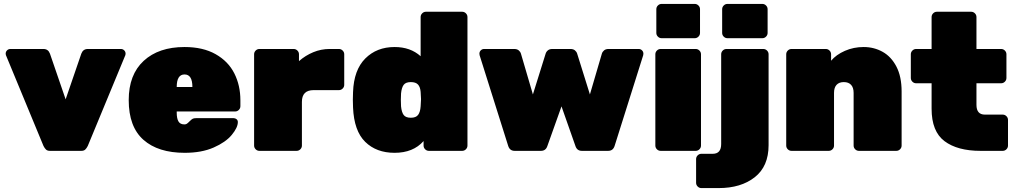

<svg xmlns="http://www.w3.org/2000/svg" viewBox="-20 -770 5190 980"><path d="M428 -25 620 -489Q621 -492 621 -496Q621 -506 614 -513Q607 -520 597 -520H428Q404 -520 395 -496L315 -263L235 -496Q226 -520 202 -520H33Q23 -520 16 -513Q9 -506 9 -496Q9 -492 10 -489L202 -25Q208 -13 215 -6.5Q222 0 235 0H395Q408 0 415 -6.5Q422 -13 428 -25Z M882 -196Q882 -165 891 -150Q900 -135 921 -135Q929 -135 934 -138.5Q939 -142 950 -153Q959 -162 965 -164.5Q971 -167 983 -167H1172Q1181 -167 1187.5 -161.5Q1194 -156 1194 -147Q1194 -119 1163 -81.5Q1132 -44 1070.5 -17Q1009 10 923 10Q787 10 712 -56.5Q637 -123 637 -259Q637 -389 713.5 -459.5Q790 -530 922 -530Q1016 -530 1080.5 -493.5Q1145 -457 1176 -395.5Q1207 -334 1207 -258V-228Q1207 -217 1199 -209Q1191 -201 1180 -201H882ZM962 -326Q962 -390 922 -390Q882 -390 882 -326Z M1662 -520H1710Q1721 -520 1729 -512Q1737 -504 1737 -493V-337Q1737 -326 1729 -318Q1721 -310 1710 -310H1581Q1521 -310 1521 -250V-27Q1521 -16 1513 -8Q1505 0 1494 0H1304Q1293 0 1285 -8Q1277 -16 1277 -27V-493Q1277 -504 1285 -512Q1293 -520 1304 -520H1479Q1490 -520 1498 -512Q1506 -504 1506 -493V-458Q1539 -487 1579 -503.5Q1619 -520 1662 -520Z M2127 -683Q2127 -694 2135 -702Q2143 -710 2154 -710H2339Q2350 -710 2358 -702Q2366 -694 2366 -683V-27Q2366 -16 2358 -8Q2350 0 2339 0H2169Q2158 0 2150 -8Q2142 -16 2142 -27V-50Q2089 10 1994 10Q1901 10 1844 -46Q1787 -102 1782 -221L1781 -261L1782 -300Q1786 -413 1844.5 -471.5Q1903 -530 1994 -530Q2075 -530 2127 -483ZM2077 -169Q2103 -169 2114 -183.5Q2125 -198 2127 -227Q2129 -257 2129 -264Q2129 -271 2127 -301Q2125 -326 2113.5 -338.5Q2102 -351 2077 -351Q2051 -351 2040.5 -337Q2030 -323 2027 -293Q2026 -283 2026 -260Q2026 -237 2027 -227Q2030 -197 2040.5 -183Q2051 -169 2077 -169Z M2765 -496 2700 -288 2639 -496Q2636 -506 2627.5 -513Q2619 -520 2605 -520H2451Q2441 -520 2434 -513Q2427 -506 2427 -496L2428 -488L2574 -25Q2582 0 2607 0H2741Q2766 0 2774 -25L2846 -227L2917 -25Q2925 0 2950 0H3084Q3109 0 3117 -25L3263 -488L3264 -496Q3264 -506 3257 -513Q3250 -520 3240 -520H3086Q3072 -520 3063.5 -513Q3055 -506 3052 -496L2991 -288L2926 -496Q2923 -506 2914.5 -513Q2906 -520 2892 -520H2799Q2785 -520 2776.5 -513Q2768 -506 2765 -496Z M3526 -575H3357Q3346 -575 3338 -583Q3330 -591 3330 -602V-723Q3330 -734 3338 -742Q3346 -750 3357 -750H3526Q3537 -750 3545 -742Q3553 -734 3553 -723V-602Q3553 -591 3545 -583Q3537 -575 3526 -575ZM3325 -27V-493Q3325 -504 3333 -512Q3341 -520 3352 -520H3531Q3542 -520 3550 -512Q3558 -504 3558 -493V-27Q3558 -16 3550 -8Q3542 0 3531 0H3352Q3341 0 3333 -8Q3325 -16 3325 -27Z M3871 -575H3693Q3682 -575 3674 -583Q3666 -591 3666 -602V-723Q3666 -734 3674 -742Q3682 -750 3693 -750H3871Q3882 -750 3890 -742Q3898 -734 3898 -723V-602Q3898 -591 3890 -583Q3882 -575 3871 -575ZM3533 163V42Q3533 31 3541 23Q3549 15 3560 15H3618Q3661 15 3661 -35V-493Q3661 -504 3669 -512Q3677 -520 3688 -520H3876Q3887 -520 3895 -512Q3903 -504 3903 -493V-29Q3903 79 3832.5 134.5Q3762 190 3648 190H3560Q3549 190 3541 182Q3533 174 3533 163Z M4555 0H4364Q4353 0 4345 -8Q4337 -16 4337 -27V-296Q4337 -323 4324 -337Q4311 -351 4287 -351Q4263 -351 4250 -337Q4237 -323 4237 -296V-27Q4237 -16 4229 -8Q4221 0 4210 0H4020Q4009 0 4001 -8Q3993 -16 3993 -27V-493Q3993 -504 4001 -512Q4009 -520 4020 -520H4195Q4206 -520 4214 -512Q4222 -504 4222 -493V-460Q4248 -491 4292.5 -510.5Q4337 -530 4388 -530Q4441 -530 4485 -505.5Q4529 -481 4555.5 -430Q4582 -379 4582 -303V-27Q4582 -16 4574 -8Q4566 0 4555 0Z M5090 -345Q5101 -345 5109 -353Q5117 -361 5117 -372V-493Q5117 -504 5109 -512Q5101 -520 5090 -520H4964V-683Q4964 -694 4956 -702Q4948 -710 4937 -710H4762Q4751 -710 4743 -702Q4735 -694 4735 -683V-520H4656Q4645 -520 4637 -512Q4629 -504 4629 -493V-372Q4629 -361 4637 -353Q4645 -345 4656 -345H4735V-215Q4735 -99 4801 -49.5Q4867 0 4985 0H5098Q5109 0 5117 -8Q5125 -16 5125 -27V-158Q5125 -169 5117 -177Q5109 -185 5098 -185H5007Q4964 -185 4964 -235V-345Z"/></svg>

Font: Rubik
Style: Regular
Weight: 900
Designer: Hubert & Fischer
Foundry: Hubert & Fischer
Version: Version 1.100